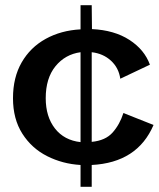

<svg xmlns="http://www.w3.org/2000/svg" viewBox="-20 -720 611 739"><path d="M290 -1V-85Q221 -89 161.5 -119Q102 -149 66 -205.5Q30 -262 30 -342Q30 -422 63.5 -480Q97 -538 156 -570.5Q215 -603 290 -607V-700H333L334 -608Q420 -604 478 -566.5Q536 -529 557 -471L443 -417Q437 -459 407 -486.5Q377 -514 333 -519V-174Q386 -179 413.5 -210Q441 -241 455 -285L571 -239Q509 -94 333 -85V-1ZM290 -173V-519Q231 -511 193.5 -465Q156 -419 156 -342Q156 -271 191.5 -225.5Q227 -180 290 -173Z"/></svg>

Font: Panamera
Style: Bold
Weight: 700
Designer: Bastien Sozeau
Foundry: NBR — Bastien Sozeau
Version: Version 3.002; ttfautohint (v1.8.4.7-5d5b);gftools[0.9.33]